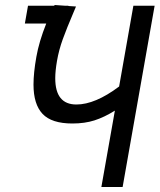

<svg xmlns="http://www.w3.org/2000/svg" viewBox="-20 -748 640 768"><path d="M114 -409.5Q114 -456.5 125.5 -521Q136 -581 165 -654H79.5L92 -725H197L198.5 -728L241.5 -725H253.5V-724L284 -722L273.5 -697Q247 -635 231.2 -591.5Q215.5 -548 208 -504.5Q201 -464 201 -435Q201 -330 285.5 -330Q360.5 -330 456.5 -402L513.5 -725H598.5L470.5 0H385.5L439.5 -305.5Q397 -279 358 -266.5Q319 -254 269.5 -254Q186.5 -254 150.2 -292.5Q114 -331 114 -409.5Z"/></svg>

Font: JuliaMono
Style: Italic
Weight: 400
Italic angle: -9°
Monospace: yes
Designer: cormullion
Foundry: corm
Version: Version 0.057; ttfautohint (v1.8.4)